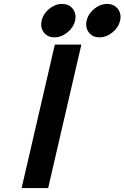

<svg xmlns="http://www.w3.org/2000/svg" viewBox="-20 -957 633 977"><path d="M203 -792Q184 -817 192 -852Q200 -887 230.5 -912Q261 -937 296 -937Q331 -937 350.5 -912Q370 -887 362 -852Q354 -817 323 -792Q292 -767 257 -767Q222 -767 203 -792ZM432 -792Q413 -817 421 -852Q429 -887 459.5 -912Q490 -937 525 -937Q560 -937 579.5 -912Q599 -887 591 -852Q583 -817 552 -792Q521 -767 486 -767Q451 -767 432 -792ZM90 0 259 -730H394L225 0Z"/></svg>

Font: Miedinger
Style: Bold-Italic
Weight: 700
Italic angle: -13°
Version: Version 001.000